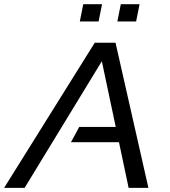

<svg xmlns="http://www.w3.org/2000/svg" viewBox="-77 -904 816 924"><path d="M41.5 0H-57.1L378.9 -698.2H479L637.2 0H542L495.6 -219.7H264.6L304.2 -293H480L413.1 -609.4ZM594.7 -883.8 578.1 -800.8H487.8L504.4 -883.8ZM414.1 -883.8 397.5 -800.8H307.1L323.7 -883.8Z"/></svg>

Font: Sansation
Style: Italic
Weight: 400
Designer: Bernd Montag
Version: Version 1.301